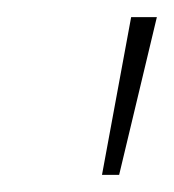

<svg xmlns="http://www.w3.org/2000/svg" viewBox="-20 -734 203 224"><path d="M133 -714H163L119 -530H99Z"/></svg>

Font: Noto Serif CondThin
Style: Italic
Weight: 250
Width: 3
Italic angle: -12°
Designer: Monotype Design Team
Foundry: Monotype Imaging Inc.
Version: Version 1.001